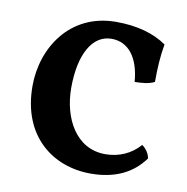

<svg xmlns="http://www.w3.org/2000/svg" viewBox="-61 -526 579 594"><g transform="rotate(10 228.5 -229.0)"><path d="M261 9C337 9 392 -18 428 -68C425 -84 415 -98 403 -106C376 -75 338 -58 295 -58C202 -58 156 -148 156 -242C156 -348 193 -413 253 -413C305 -413 340 -371 346 -294C366 -294 392 -296 408 -305C408 -348 410 -385 417 -424C377 -452 324 -467 258 -467C113 -467 37 -347 37 -227C37 -69 142 9 261 9Z"/></g></svg>

Font: Vollkorn Semibold
Style: Regular
Weight: 600
Designer: Friedrich Althausen
Foundry: Friedrich Althausen
Version: Version 4.015;PS 004.015;hotconv 1.0.88;makeotf.lib2.5.64775